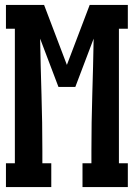

<svg xmlns="http://www.w3.org/2000/svg" viewBox="-20 -755 540 775"><path d="M4 0V-96H40V-639H4V-735H158L250 -493L342 -735H496V-639H460V-96H496V0H313V-96H349V-147Q349 -260 352.5 -373Q356 -486 358 -599L284 -404H216L142 -599Q144 -486 147.5 -373Q151 -260 151 -147V-96H187V0Z"/></svg>

Font: Iosevka Gothic
Style: Bold
Weight: 700
Monospace: yes
Designer: Belleve Invis
Foundry: Belleve Invis
Version: Version 15.5.1; ttfautohint (v1.8.4)